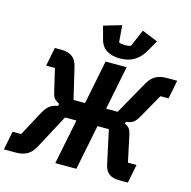

<svg xmlns="http://www.w3.org/2000/svg" viewBox="-149 -1076 1202 1206"><g transform="rotate(15 452.0 -473.0)"><path d="M-18 0 6 -121H62L145 -276Q165 -314 185.5 -330Q206 -346 240 -352L243 -366Q227 -374 214.5 -385Q202 -396 196 -421L159 -577H102L126 -698H170Q212 -698 239 -679Q266 -660 276 -616L324 -413H399L456 -698H593L536 -413H611L732 -628Q753 -666 782.5 -682Q812 -698 852 -698H922L898 -577H845L758 -423Q740 -391 723 -379.5Q706 -368 677 -366L674 -352Q692 -346 703 -332.5Q714 -319 720 -290L756 -121H812L788 0H729Q689 0 665 -18Q641 -36 632 -79L586 -293H512L453 0H316L375 -293H301L184 -74Q163 -34 133.5 -17Q104 0 63 0ZM536 -740Q484 -740 448.5 -763Q413 -786 402 -839L382 -912L498 -946L507 -836Q513 -833 525 -831Q537 -829 547 -829Q556 -829 567.5 -830.5Q579 -832 585 -836L632 -946L735 -904L699 -840Q670 -788 631.5 -764Q593 -740 536 -740Z"/></g></svg>

Font: IBM Plex Sans Condensed
Style: Bold Italic
Weight: 700
Width: 3
Italic angle: -11.31°
Designer: Mike Abbink, Paul van der Laan, Pieter van Rosmalen
Foundry: Bold Monday
Version: Version 3.201